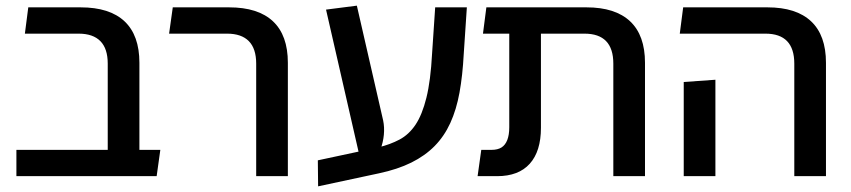

<svg xmlns="http://www.w3.org/2000/svg" viewBox="-20 -623 3009 679"><path d="M361 0V-398Q361 -451 335 -477.5Q309 -504 258 -504H68L80 -597H265Q368 -597 420.5 -547.5Q473 -498 473 -401V-82Q468 -61 454 -40.5Q440 -20 425 0ZM38 0V-93H547L534 0Z M886 0V-398Q886 -451 860 -477.5Q834 -504 783 -504H578L591 -597H790Q893 -597 945.5 -547.5Q998 -498 998 -401V0Z M1105 36 1104 -56 1319 -102Q1360 -112 1393 -129.5Q1426 -147 1449.5 -182Q1473 -217 1488 -277.5Q1503 -338 1508 -433L1519 -597H1631L1620 -432Q1616 -356 1605 -295.5Q1594 -235 1572.5 -188Q1551 -141 1517 -106.5Q1483 -72 1434.5 -48Q1386 -24 1320 -10ZM1257 -47 1133 -589 1242 -603 1335 -197Q1340 -173 1337.5 -146.5Q1335 -120 1325.5 -94.5Q1316 -69 1300 -47Z M2149 0V-398Q2149 -451 2123.5 -477.5Q2098 -504 2047 -504H1781V-597H2054Q2156 -597 2208.5 -547.5Q2261 -498 2261 -401V0ZM1669 0 1682 -93H1718Q1740 -93 1753.5 -101.5Q1767 -110 1774 -128Q1781 -146 1781 -173V-573H1893V-171Q1893 -88 1853.5 -44Q1814 0 1738 0ZM1688 -504 1700 -597H1839V-504Z M2789 0V-398Q2789 -451 2763.5 -477.5Q2738 -504 2687 -504H2384L2396 -597H2694Q2796 -597 2848.5 -547.5Q2901 -498 2901 -401V0ZM2398 0V-333L2510 -341V0Z"/></svg>

Font: Noto Sans Hebrew Thin Medium
Style: Regular
Weight: 500
Version: Version 3.001